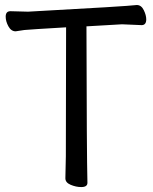

<svg xmlns="http://www.w3.org/2000/svg" viewBox="-20 -736 617 773"><path d="M307.1 17.1Q286.1 17.1 264.6 8.1Q243.2 -1 243.2 -18.1L245.1 -106.9L246.1 -626Q97.2 -617.2 78.1 -615.2Q55.2 -611.3 43 -609.9Q24.9 -609.9 13.9 -629.9Q2.9 -649.9 2.9 -668.9Q2.9 -690.9 22 -690.9L92.8 -689Q493.7 -710.9 530.8 -715.8Q548.8 -715.8 558.8 -695.3Q568.8 -674.8 568.8 -658.2Q568.8 -635.3 550.8 -634.8L471.2 -638.2L328.1 -629.9Q329.1 -106 332 0Q332 17.1 307.1 17.1Z"/></svg>

Font: LXGW WenKai Screen R
Style: Regular
Weight: 400
Designer: Fontworks Inc.
Version: Version 1.235;May 31, 2022